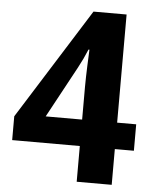

<svg xmlns="http://www.w3.org/2000/svg" viewBox="-52 -759 647 803"><g transform="rotate(5 271.5 -357.5)"><path d="M527 -150V-261H447V-715H308L16 -250V-150H300V0H447V-150ZM300 -261H147L264 -477C278 -503 290 -528 301 -555H305C304 -532 300 -449 300 -399Z"/></g></svg>

Font: Noto Sans Display
Style: Bold
Weight: 700
Designer: Monotype Design Team
Foundry: Monotype Imaging Inc.
Version: Version 1.900